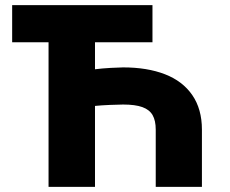

<svg xmlns="http://www.w3.org/2000/svg" viewBox="-20 -727 894 747"><path d="M573.2 -562.5H349.6V-457.5Q376 -460.9 410.9 -462.9Q445.8 -464.8 459 -464.8Q552.7 -464.8 621.6 -438.2Q690.4 -411.6 728 -357.2Q765.6 -302.7 765.6 -222.7V0H585.9V-222.7Q585.9 -257.8 573.7 -279.1Q561.5 -300.3 533.9 -310.3Q506.3 -320.3 459 -320.3Q440.4 -320.3 407.5 -318.8Q374.5 -317.4 349.6 -314.9V0H168.9V-562.5H27.3V-707H573.2Z"/></svg>

Font: Pretendard GOV Black
Style: Regular
Weight: 900
Designer: Base glyphs from Inter by Rasmus Andersson; Hangeul glyphs from Noto Sans CJK(Source Han Sans) by Jang Soo-young and Kan
Foundry: Kil Hyung-jin
Version: Version 1.309